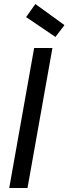

<svg xmlns="http://www.w3.org/2000/svg" viewBox="-20 -936 341 956"><path d="M150 -697H241L117 0H26ZM156 -916 301 -811 256 -752 110 -851Z"/></svg>

Font: SVN-Poppins
Style: Italic
Weight: 400
Italic angle: -10°
Designer: Ninad Kale (Devanagari), Jonny Pinhorn (Latin)
Foundry: Indian Type Foundry
Version: Version 3.002 2017; ttfautohint (v1.8.3)